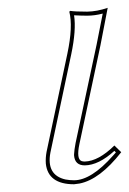

<svg xmlns="http://www.w3.org/2000/svg" viewBox="-20 -459 330 491"><path d="M152.3 -321.8Q167 -391.6 157.2 -429.2L159.7 -431.2Q171.4 -429.2 203.1 -429.2Q228.5 -429.7 255.4 -439Q255.4 -438 236.8 -342.8L183.1 -90.8Q174.8 -51.8 189 -46.9Q192.9 -45.9 196.8 -45.9Q231.9 -46.9 272.5 -86.9L290 -69.8Q235.4 0 183.6 10.3Q175.8 11.7 169.4 12.2Q103 12.2 97.2 -40.5Q96.2 -55.2 99.1 -70.8ZM162.1 -319.8 108.9 -68.8Q98.1 -11.2 147.5 0Q158.2 2 169.4 2Q213.4 2 269.5 -61.5Q273.4 -65.9 276.4 -69.3L272.5 -73.2Q232.4 -36.6 196.8 -36.1Q171.4 -36.1 169.4 -61.5Q169.4 -63.5 169.4 -64.5Q169.9 -75.2 173.3 -93.3L227.1 -345.2Q232.4 -371.1 242.7 -424.3Q222.2 -418.9 203.1 -418.9Q187.5 -418.9 169.4 -419.9Q175.3 -382.3 162.1 -319.8Z"/></svg>

Font: Linux Biolinum Outline O
Style: Italic
Weight: 400
Italic angle: -12°
Designer: Philipp H. Poll
Foundry: Philipp H. Poll
Version: Version 0.6.2